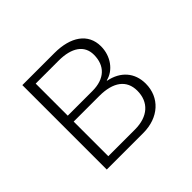

<svg xmlns="http://www.w3.org/2000/svg" viewBox="-123 -652 804 804"><g transform="rotate(-45 278.5 -250.0)"><path d="M289 -240C371 -240 417 -206 417 -143C417 -76 372 -35 295 -35H137V-240ZM273 -465C350 -465 395 -434 395 -378C395 -313 355 -275 283 -275H137V-465ZM309 0C401 0 463 -57 463 -139C463 -204 423 -249 357 -262V-264C405 -275 441 -324 441 -382C441 -458 379 -500 283 -500H93V0Z"/></g></svg>

Font: Perun ExtraLight
Style: Regular
Weight: 200
Foundry: Copyright (c) Stefan Peev, Context Ltd, 2016
Version: Version 1.089